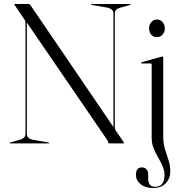

<svg xmlns="http://www.w3.org/2000/svg" viewBox="-20 -720 906 964"><path d="M227 -2.5Q227 0 223.5 0H31.5Q28 0 28 -2.5Q28 -3.5 32.5 -5L82.5 -19Q94.5 -23 101.2 -29.5Q108 -36 108 -50V-602Q108 -609.5 107 -613.5Q106 -617.5 100 -626L55 -692.5Q51.5 -698.5 51.5 -699Q51.5 -700 55 -700H126Q129 -700 131.2 -696.5Q133.5 -693 139 -685L549.5 -82.5V-650Q549.5 -664 542.2 -670.8Q535 -677.5 522.5 -681L442 -695Q437.5 -696.5 437.5 -697.5Q437.5 -700 441 -700H633Q636.5 -700 636.5 -697.5Q636.5 -696.5 632 -695L582 -681Q570 -677.5 563.2 -670.8Q556.5 -664 556.5 -650V-80Q556.5 -71 562.5 -62L596 -14Q603 -3 603 -1.5Q603 0 598 0H530.5Q522.5 0 522.5 -6.5Q522.5 -11 518.5 -17L115 -606.5V-50Q115 -36 121.8 -29.2Q128.5 -22.5 140.5 -19L222.5 -5Q227 -3.5 227 -2.5ZM767.5 -533.5Q750 -533.5 739.2 -546.2Q728.5 -559 728.5 -577.5Q728.5 -596.5 739.8 -609.2Q751 -622 767.5 -622Q785 -622 796.2 -609Q807.5 -596 807.5 -577.5Q807.5 -559 796.2 -546.2Q785 -533.5 767.5 -533.5ZM799.5 -37Q799.5 0 808.2 28.5Q817 57 826 83.8Q835 110.5 835 141Q835 176.5 812 200.2Q789 224 749 224Q709.5 224 686 204.8Q662.5 185.5 662.5 158Q662.5 120.5 693 120.5Q707 120.5 715.5 130Q724 139.5 724 155V176Q724 218 758 218Q782 218 794 202.8Q806 187.5 806 160.5Q806 136 796.2 114Q786.5 92 773.8 70.2Q761 48.5 751.2 24.2Q741.5 0 741.5 -30V-396.5Q741.5 -401.5 736.5 -401.5H691.5Q688.5 -401.5 688.5 -404Q688.5 -406.5 691.5 -407.5L787 -434.5Q793.5 -436 795.5 -436Q799.5 -436 799.5 -430Z"/></svg>

Font: Fraunces 144pt S000 Light
Style: Regular
Weight: 300
Version: Version 1.000; ttfautohint (v1.8.3)